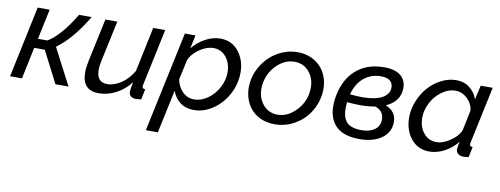

<svg xmlns="http://www.w3.org/2000/svg" viewBox="-61 -852 3604 1384"><g transform="rotate(10 1740.5 -159.5)"><path d="M13.2 0 123 -522H210.9L164.1 -300.8H233.9Q326.7 -357.4 425.8 -522H518.1Q413.1 -346.2 301.8 -267.1L440.9 0H345.2L226.1 -231.9H148.9L100.1 0Z M541 -122.1Q541 -156.7 551.8 -209L618.7 -522H706.1L642.6 -226.1Q633.8 -185.5 633.8 -157.2Q633.8 -65.9 711.9 -65.9Q762.7 -65.9 814 -100.6Q865.2 -135.3 899.9 -194.8L968.8 -522H1056.6L968.8 -107.9Q966.8 -98.1 966.8 -95.2Q966.8 -85.4 971.9 -81.3Q977.1 -77.1 988.8 -76.2L972.7 0Q942.4 3.9 938 3.9Q911.1 3.9 897 -7.8Q882.8 -19.5 882.8 -40Q882.8 -57.1 894 -111.8Q849.6 -53.7 788.3 -22Q727.1 9.8 662.6 9.8Q541 9.8 541 -122.1Z M1200.7 -522H1278.3L1257.3 -423.8Q1298.3 -473.1 1351.8 -502Q1405.3 -530.8 1460.4 -530.8Q1543.9 -530.8 1594.2 -467.5Q1644.5 -404.3 1644.5 -313Q1644.5 -231 1605.2 -156.5Q1565.9 -82 1499.3 -36.1Q1432.6 9.8 1357.4 9.8Q1298.8 9.8 1258.3 -21Q1217.8 -51.8 1199.7 -103L1132.3 212.9H1044.4ZM1552.2 -298.8Q1552.2 -365.2 1516.1 -410.2Q1480 -455.1 1421.4 -455.1Q1392.1 -455.1 1357.2 -439.5Q1322.3 -423.8 1292.5 -396.2Q1262.7 -368.7 1249.5 -337.9L1217.3 -189Q1227.5 -135.7 1262.9 -100.8Q1298.3 -65.9 1346.7 -65.9Q1400.4 -65.9 1448.5 -100.8Q1496.6 -135.7 1524.4 -189.5Q1552.2 -243.2 1552.2 -298.8Z M1949.2 9.8Q1891.6 9.8 1845.2 -12Q1798.8 -33.7 1770 -70.6Q1741.2 -107.4 1729 -156.5Q1716.8 -205.6 1724.1 -259.8Q1731.4 -314 1758.1 -363.5Q1784.7 -413.1 1824 -450Q1863.3 -486.8 1915.8 -508.8Q1968.3 -530.8 2024.9 -530.8Q2100.6 -530.8 2156.5 -493.4Q2212.4 -456.1 2236.6 -394.3Q2260.7 -332.5 2251 -259.8Q2240.7 -187 2200.4 -126Q2160.2 -64.9 2093.8 -27.6Q2027.3 9.8 1949.2 9.8ZM1959 -62Q2030.3 -62 2089.6 -121.1Q2148.9 -180.2 2160.2 -261.2Q2171.4 -343.8 2129.6 -401.4Q2087.9 -459 2015.1 -459Q1943.4 -459 1884.8 -400.6Q1826.2 -342.3 1814.9 -258.8Q1803.7 -176.3 1845.9 -119.1Q1888.2 -62 1959 -62Z M2716.8 -264.2Q2794.9 -231.9 2794.9 -155.8Q2794.9 -78.6 2731.7 -34.4Q2668.5 9.8 2567.9 8.8Q2442.4 8.3 2387 -59.1Q2331.5 -126.5 2348.1 -249Q2369.1 -386.2 2450.2 -459.2Q2531.2 -532.2 2660.2 -532.2Q2737.3 -532.2 2778.6 -499.3Q2819.8 -466.3 2819.8 -407.2Q2819.8 -359.9 2793.7 -323Q2767.6 -286.1 2716.8 -264.2ZM2647 -463.9Q2573.7 -463.9 2521.7 -420.2Q2469.7 -376.5 2448.7 -296.9Q2505.9 -292 2543 -292Q2638.7 -293.5 2686.8 -321.5Q2734.9 -349.6 2734.9 -397Q2734.9 -428.7 2712.9 -446.3Q2690.9 -463.9 2647 -463.9ZM2571.8 -57.1Q2632.8 -56.2 2669.9 -82.8Q2707 -109.4 2707 -157.2Q2707 -222.2 2643.1 -242.2Q2591.8 -232.9 2536.1 -232.9Q2495.1 -232.9 2438 -237.8Q2427.2 -145 2457.8 -101.3Q2488.3 -57.6 2571.8 -57.1Z M2897.5 -207Q2897.5 -268.6 2921.4 -327.9Q2945.3 -387.2 2984.6 -431.6Q3023.9 -476.1 3077.4 -503.4Q3130.9 -530.8 3186.5 -530.8Q3244.1 -530.8 3284.4 -499.3Q3324.7 -467.8 3342.3 -418L3365.7 -522H3453.6L3365.7 -107.9Q3363.3 -95.7 3363.3 -95.2Q3363.3 -85.4 3368.4 -81.3Q3373.5 -77.1 3385.3 -76.2L3369.6 0Q3339.4 3.9 3334.5 3.9Q3307.6 3.9 3292.5 -8.5Q3277.3 -21 3277.3 -41Q3277.3 -55.7 3286.6 -98.1Q3248 -48.3 3192.6 -19.3Q3137.2 9.8 3083.5 9.8Q2998.5 9.8 2948 -52.7Q2897.5 -115.2 2897.5 -207ZM3293.5 -183.1 3324.7 -333Q3318.4 -383.8 3280.3 -419.4Q3242.2 -455.1 3196.3 -455.1Q3142.6 -455.1 3094.5 -420.2Q3046.4 -385.3 3018.6 -331.3Q2990.7 -277.3 2990.7 -221.2Q2990.7 -155.3 3026.9 -110.6Q3063 -65.9 3121.6 -65.9Q3167 -65.9 3220.5 -101.1Q3273.9 -136.2 3293.5 -183.1Z"/></g></svg>

Font: Rawline Medium
Style: Italic
Weight: 500
Italic angle: -12°
Designer: Matt McInerney, Pablo Impallari, Rodrigo Fuenzalida
Foundry: Matt McInerney, Pablo Impallari, Rodrigo Fuenzalida
Version: Version 4.020;PS 004.020;hotconv 1.0.88;makeotf.lib2.5.64775